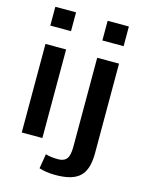

<svg xmlns="http://www.w3.org/2000/svg" viewBox="-130 -791 809 1049"><g transform="rotate(15 274.5 -267.0)"><path d="M465.8 -599.6V-710.9H345.7V-599.6ZM285.2 176.8C418 177.2 466.3 127.9 466.3 4.4V-501H342.8V-9.8C342.8 45.9 339.8 89.8 278.3 89.8C252 89.8 228.5 86.9 208.5 80.6L194.8 163.6C215.8 170.9 249.5 176.8 285.2 176.8ZM208.5 80.1H207L208.5 80.6ZM167 -604.5V-710.9H49.8V-604.5ZM167 0V-501H50.3V0Z"/></g></svg>

Font: Ride
Style: Bold
Weight: 700
Version: Version 3.000